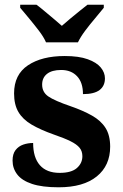

<svg xmlns="http://www.w3.org/2000/svg" viewBox="-20 -786 521 816"><path d="M229.1 10Q159.4 10 116.3 -4.3Q73.2 -18.6 53.3 -44.5Q33.4 -70.3 33.4 -103.5Q33.4 -131.7 46.1 -148.2Q58.9 -164.6 78.9 -171.5Q98.9 -178.3 120.8 -178.3Q120.8 -116.5 149.5 -83.9Q178.2 -51.3 233.4 -51.3Q283.5 -51.3 306.8 -71.9Q330.1 -92.5 330.1 -122Q330.1 -143.6 318.1 -158.1Q306.2 -172.7 279.7 -185.8Q253.2 -199 208.8 -214.2Q152 -234.3 114.4 -256.4Q76.9 -278.5 58.3 -309.9Q39.8 -341.3 39.8 -388.9Q39.8 -469.1 98.9 -508.5Q157.9 -547.9 255.1 -547.9Q315.3 -547.9 353 -534.2Q390.7 -520.6 408.4 -499Q426 -477.4 426 -453Q426 -420.8 403.2 -403.4Q380.3 -386 332.6 -386Q332.6 -435.5 307.5 -462Q282.4 -488.6 240.2 -488.6Q200.8 -488.6 179.9 -472.1Q159.1 -455.7 159.1 -426.5Q159.1 -394.3 185.3 -376.2Q211.5 -358 280.2 -334.5Q333.8 -315.9 371.4 -294.5Q409.1 -273.1 428.6 -242.1Q448.2 -211 448.2 -162.7Q448.2 -82.3 391.3 -36.2Q334.4 10 229.1 10ZM175.6 -606Q165.6 -629 145.3 -655.5Q125 -682 103.4 -708Q81.8 -734 65.8 -753V-766H134.9Q149.3 -755.6 168.6 -739.2Q187.9 -722.8 207.9 -706.3Q227.9 -689.8 242.9 -676.2Q257.9 -689.8 278 -706.3Q298 -722.8 318.1 -739.2Q338.1 -755.6 351.9 -766H421.1V-753Q406.1 -734 384 -708Q361.9 -682 342 -655.5Q322.2 -629 311.2 -606Z"/></svg>

Font: Noto Serif Telugu
Style: Regular
Weight: 400
Designer: Jelle Bosma - Monotype Design Team
Foundry: Monotype Imaging Inc.
Version: Version 2.003